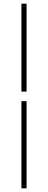

<svg xmlns="http://www.w3.org/2000/svg" viewBox="-20 -770 260 1040"><path d="M96 -274V-750H124V-274ZM96 250V-222H124V250Z"/></svg>

Font: Source Sans 3 VF
Style: Regular
Weight: 200
Designer: Paul D. Hunt
Foundry: Adobe
Version: Version 3.046;hotconv 1.0.118;makeotfexe 2.5.65603